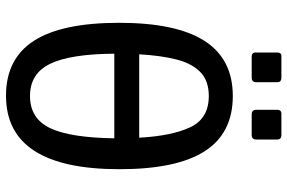

<svg xmlns="http://www.w3.org/2000/svg" viewBox="-179 -765 958 640"><g transform="rotate(90 300.0 -445.0)"><path d="M169 -805Q154 -805 155 -820V-890Q155 -905 169 -904H239Q254 -904 254 -890V-820Q254 -805 239 -805ZM361 -805Q346 -805 346 -820V-890Q346 -905 361 -904H430Q445 -904 445 -890V-820Q445 -805 430 -805ZM299 14Q176 14 116 -79Q56 -172 56 -363Q56 -554 116.5 -648Q177 -742 300 -742Q424 -742 484 -648.5Q544 -555 544 -364Q544 14 299 14ZM439 -430Q433 -539 404 -600.5Q375 -662 300 -662Q249 -662 220 -633.5Q191 -605 178 -553Q165 -501 161 -430ZM441 -347H159Q160 -201 192.5 -133.5Q225 -66 300 -66Q375 -66 407 -133Q439 -200 441 -347Z"/></g></svg>

Font: PlemolJP35 Console
Style: Regular
Weight: 400
Version: v2.0.3; ttfautohint (v1.8.4.7-5d5b-dirty) -l 6 -r 45 -G 200 